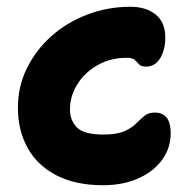

<svg xmlns="http://www.w3.org/2000/svg" viewBox="-20 -539 570 568"><path d="M285 9Q204 9 147.5 -20Q91 -49 62 -101Q33 -153 33 -220Q33 -283 59.5 -337Q86 -391 132 -432Q178 -473 238.5 -496Q299 -519 366 -519Q412 -519 440.5 -496Q469 -473 469 -428Q469 -392 454 -367Q439 -342 412 -342Q397 -342 391.5 -348.5Q386 -355 379 -361.5Q372 -368 355 -368Q307 -368 269 -346.5Q231 -325 209 -290Q187 -255 187 -215Q187 -183 207.5 -162Q228 -141 286 -141Q325 -141 347 -150.5Q369 -160 382 -173Q395 -186 407 -196Q419 -206 438 -206Q485 -206 485 -145Q485 -101 459.5 -66Q434 -31 388.5 -11Q343 9 285 9Z"/></svg>

Font: Shantell Sans Normal
Style: Bold
Weight: 700
Designer: Stephen Nixon, Anya Danilova, Shantell Martin
Foundry: Arrow Type
Version: Version 1.009;[a7da0bfa3]